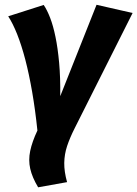

<svg xmlns="http://www.w3.org/2000/svg" viewBox="-20 -568 580 811"><path d="M14.7 -499.2 164.6 -547.1Q178.9 -526 191.8 -492.7Q204.7 -459.4 214.4 -412Q224.2 -364.7 229.8 -302.7Q235.4 -240.6 234.5 -161.8L387.8 -547.8L540.1 -513.1L295.5 -26.5Q275.2 13.7 263.5 48.7Q251.9 83.7 251.4 120.2Q250.9 156.7 263.3 201.3L141.1 223.2Q115.9 181.2 107.7 144.7Q99.4 108.2 107.6 69.4Q115.7 30.6 138 -16.7Q128.9 -104.3 115.9 -179.4Q102.9 -254.4 87 -315.6Q71 -376.7 52.6 -423.1Q34.1 -469.5 14.7 -499.2Z"/></svg>

Font: Fira Sans Variable
Style: Italic
Weight: 397
Italic angle: -8°
Designer: Carrois Corporate & Edenspiekermann AG
Foundry: Carrois Corporate GbR & Edenspiekermann AG
Version: Version 4.202